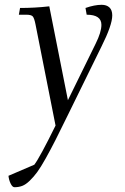

<svg xmlns="http://www.w3.org/2000/svg" viewBox="-20 -472 519 795"><path d="M15.1 255.9 122.1 210Q144.5 180.7 210 47.9L127 -371.1Q122.1 -396 116 -403.6Q109.9 -411.1 88.9 -411.1H58.1L63 -439Q124 -439 184.1 -445.8L261.2 -57.1L376 -291Q399.9 -338.9 399.9 -369.1Q399.9 -411.1 338.9 -411.1L334 -439Q371.6 -452.1 400.9 -452.1Q421.4 -452.1 433.1 -441.2Q444.8 -430.2 444.8 -408.2Q444.8 -368.2 399.9 -278.8L261.2 3.9Q230 67.9 210.2 106.9Q190.4 146 169.4 183.6Q148.4 221.2 134 240.7Q119.6 260.3 103.3 276.1Q86.9 292 72.3 297.6Q57.6 303.2 40 303.2Q31.2 303.2 23.9 287.8Q16.6 272.5 15.1 255.9Z"/></svg>

Font: Dihjauti S
Style: Italic
Weight: 400
Italic angle: -9°
Designer: T. Christopher White
Version: Version 3.0.0